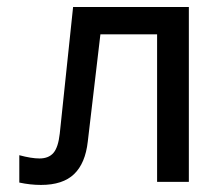

<svg xmlns="http://www.w3.org/2000/svg" viewBox="-20 -520 614 549"><path d="M231 -115.2Q224.1 -53.2 191.9 -22.2Q159.7 8.8 97.2 8.8Q66.9 8.8 35.2 2V-76.2Q69.8 -66.9 92.8 -66.9Q119.1 -66.9 132.8 -82.8Q146.5 -98.6 150.9 -138.2L189 -500H520V0H429.2V-421.9H267.1Z"/></svg>

Font: LT Wave Text
Style: Regular
Weight: 400
Designer: Daniel Lyons
Version: Version 2.5 (Glyphs App)